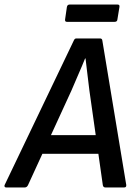

<svg xmlns="http://www.w3.org/2000/svg" viewBox="-47 -824 604 844"><path d="M-20 0Q-25 0 -26.5 -3Q-28 -6 -27 -10L277 -645Q281 -655 288 -655H393Q402 -655 403 -645L508 -11Q509 0 499 0H416Q407 0 405 -10L346 -426Q342 -460 337.5 -496Q333 -532 329 -567H327Q313 -532 297.5 -497Q282 -462 267 -426L76 -10Q71 0 62 0ZM123 -148 154 -230H393L401 -148ZM247 -728Q238 -728 239 -738L247 -793Q249 -804 259 -804H470Q480 -804 478 -793L469 -738Q468 -728 457 -728Z"/></svg>

Font: Sofia Sans Semi Condensed SemiBold
Style: Italic
Weight: 600
Italic angle: -9°
Version: Version 4.100